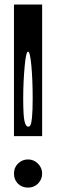

<svg xmlns="http://www.w3.org/2000/svg" viewBox="-20 -812 290 852"><path d="M125 -375Q125 -460 119.1 -521.5Q113.3 -583 104.5 -583Q95.7 -583 89.8 -521.5Q83 -449.2 83 -375Q83 -296.9 88.9 -273.4Q94.7 -250 104.5 -250Q112.3 -250 115.2 -256.8Q120.1 -267.6 122.1 -292Q125 -321.3 125 -375ZM167 -792V-208H42V-792ZM167 -42Q167 -15.6 148.4 2.9Q130.9 20.5 104.5 20.5Q77.1 20.5 59.6 2.9Q42 -14.6 42 -42Q42 -68.4 59.6 -85.9Q78.1 -104.5 104.5 -104.5Q129.9 -104.5 148.4 -85.9Q167 -67.4 167 -42Z"/></svg>

Font: okolaksMetalik
Style: bold
Weight: 700
Width: 7
Version: Version 0.6